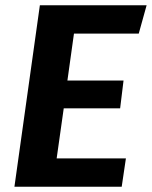

<svg xmlns="http://www.w3.org/2000/svg" viewBox="-20 -712 579 732"><path d="M509 -584H262L237 -405H451L438 -299H223L196 -108H460L444 0H35L132 -692H539Z"/></svg>

Font: Fira Sans SemiBold
Style: Italic
Weight: 600
Italic angle: -8°
Designer: bBox Type GmbH & Carrois Corporate GbR & Edenspiekermann AG
Foundry: bBox Type GmbH & Carrois Corporate GbR & Edenspiekermann AG
Version: Version 4.301